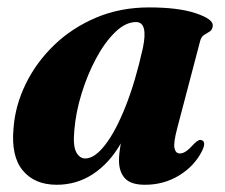

<svg xmlns="http://www.w3.org/2000/svg" viewBox="-20 -487 606 518"><path d="M458.5 -142.5Q447.5 -101.5 450.8 -87.2Q454 -73 465 -73Q473.5 -73 482.2 -79Q491 -85 504.5 -100Q512 -107 516.5 -108.8Q521 -110.5 525 -108.5Q537 -103.5 524.5 -78.5Q504 -38.5 463 -13.5Q422 11.5 371 11.5Q333 11.5 317 -6Q301 -23.5 301 -54.5Q301 -72.5 306 -100Q275 -46.5 231 -17.5Q187 11.5 133 11.5Q73.5 11.5 41.5 -27Q9.5 -65.5 16.5 -141Q21 -202.5 49.5 -260.8Q78 -319 126.2 -365.5Q174.5 -412 239.5 -439.5Q304.5 -467 382 -467Q462 -467 509 -451Q556 -435 554 -417.5Q553 -406.5 545.8 -402Q538.5 -397.5 530.8 -392.8Q523 -388 520 -376.5ZM180.5 -135.5Q176.5 -93 185.8 -76.2Q195 -59.5 210 -59.5Q235.5 -59.5 264 -96.5Q292.5 -133.5 319 -200.5Q345.5 -267.5 365.5 -357.5Q380 -427.5 347 -427.5Q319 -427.5 291 -400.5Q263 -373.5 239.5 -329.8Q216 -286 200.2 -235Q184.5 -184 180.5 -135.5Z"/></svg>

Font: Fraunces 72pt S000
Style: Bold Italic
Weight: 700
Italic angle: -16°
Version: Version 1.000; ttfautohint (v1.8.3)